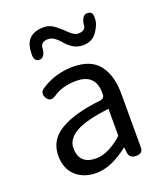

<svg xmlns="http://www.w3.org/2000/svg" viewBox="-149 -903 861 1014"><g transform="rotate(-20 282.0 -396.5)"><path d="M217 13Q147 13 102 -28Q58 -69 58 -141Q58 -229 137 -276Q217 -324 367 -340Q392 -344 390 -371Q392 -481 280 -481Q203 -481 149 -443Q117 -423 99 -454Q81 -486 113 -505Q192 -557 291 -557Q391 -557 437 -498Q483 -439 483 -334V-33Q483 0 445 0Q408 0 404 -33L400 -65Q303 13 217 13ZM243 -60Q311 -60 392 -132V-284Q259 -268 203 -235Q147 -202 147 -152Q147 -60 243 -60ZM380 -645Q353 -645 328 -659Q304 -674 289 -692Q250 -739 219 -739Q172 -739 174 -697Q167 -650 136 -652Q105 -654 110 -702Q112 -806 218 -806Q252 -806 281 -782Q310 -759 334 -735Q358 -712 379 -712Q424 -712 422 -751Q431 -799 461 -797Q492 -796 488 -758Q490 -728 462 -686Q435 -645 380 -645Z"/></g></svg>

Font: Swei Gothic CJK TC Regular
Style: Regular
Weight: 400
Version: Version 2.129